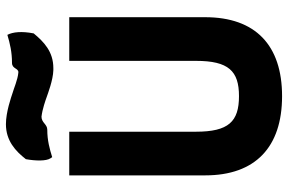

<svg xmlns="http://www.w3.org/2000/svg" viewBox="-186 -786 995 664"><g transform="rotate(-90 312.0 -454.5)"><path d="M195 -789C214 -789 219 -809 240 -809C266 -806 297 -795 308 -791C320 -787 366 -769 401 -768H408C465 -768 499 -801 528 -836C536 -877 533 -908 523 -927C493 -918 463 -911 426 -911C405 -911 408 -888 393 -889C368 -891 337 -905 322 -909C307 -914 256 -932 214 -932C157 -932 121 -899 93 -863C87 -830 86 -793 96 -778L100 -772C129 -781 158 -789 195 -789ZM433 -713V-275C433 -162 398 -126 311 -126C223 -126 188 -162 188 -275V-713H37V-243C37 -69 135 23 311 23C487 23 584 -69 584 -243V-713Z"/></g></svg>

Font: Bluebird
Style: SfBd
Weight: 700
Designer: Jasper
Foundry: Cannot Into Space Fonts
Version: Version 0.98